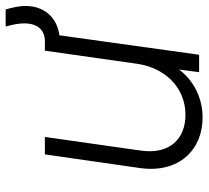

<svg xmlns="http://www.w3.org/2000/svg" viewBox="-48 -658 718 661"><g transform="rotate(-90 310.5 -327.0)"><path d="M237 12C304 12 365 -19 402 -69L393 0H453L520 -481C581 -489 621 -533 621 -598C621 -619 616 -642 609 -666H550C557 -642 561 -621 561 -602C561 -552 534 -531 500 -531H467L422 -214C408 -117 340 -47 246 -47C164 -47 109 -101 123 -200L170 -531H110L63 -204C44 -69 126 12 237 12Z"/></g></svg>

Font: Mluvka Light
Style: Italic
Weight: 300
Italic angle: -8°
Designer: Modified by Jiří Krblich, Original typeface by Gumpita Rahayu
Foundry: Gumpita Rahayu & Jiří Krblich
Version: Version 2.000;Glyphs 3.1.1 (3134)